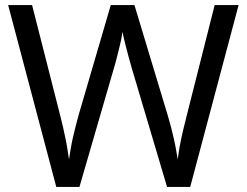

<svg xmlns="http://www.w3.org/2000/svg" viewBox="-20 -734 970 754"><path d="M917 -714 727 0H636L497 -468Q491 -489 485 -511Q479 -533 474 -553Q469 -573 465.5 -587.5Q462 -602 461 -609Q460 -602 457.5 -587.5Q455 -573 450 -553Q445 -533 439.5 -510.5Q434 -488 427 -465L292 0H201L12 -714H106L217 -278Q223 -255 228 -232.5Q233 -210 237.5 -188.5Q242 -167 245 -147Q248 -127 251 -108Q254 -128 257.5 -149Q261 -170 266 -192.5Q271 -215 277 -238Q283 -261 289 -283L415 -714H508L639 -280Q646 -257 652 -233.5Q658 -210 663 -188Q668 -166 671.5 -145.5Q675 -125 678 -108Q681 -133 686 -160.5Q691 -188 698 -218Q705 -248 713 -279L823 -714Z"/></svg>

Font: lhindi05
Style: Book
Weight: 400
Designer: Jelle Bosma - Monotype Design Team
Foundry: Monotype Imaging Inc.
Version: Version 2.003